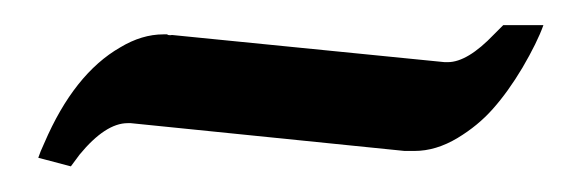

<svg xmlns="http://www.w3.org/2000/svg" viewBox="-20 -328 460 152"><path d="M10.3 -203.1Q11.7 -207.5 15.1 -214.8Q38.6 -269.5 75.2 -290.5Q92.3 -300.8 109.4 -300.8H112.3Q113.3 -299.8 116.2 -300.3L332 -278.8H334.5Q350.1 -278.8 371.1 -300.8L378.4 -308.1H410.2Q405.3 -294.4 393.6 -274.4Q382.3 -255.4 370.1 -241.7Q358.4 -228.5 342.3 -218.8Q325.2 -208.5 308.1 -208.5H300.3L83.5 -230.5H81.1Q63.5 -230.5 43 -205.6L36.1 -196.3Z"/></svg>

Font: Neuton Cursive
Style: Regular
Weight: 500
Designer: Brian M Zick
Version: Version 1.43